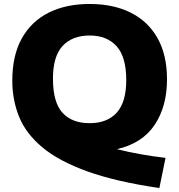

<svg xmlns="http://www.w3.org/2000/svg" viewBox="-20 -770 904 968"><path d="M783.5 178Q564.5 146 420.8 94.2Q277 42.5 194 -26.8Q111 -96 76.5 -180.8Q42 -265.5 42 -363.5Q42 -490 89.8 -576Q137.5 -662 225 -706Q312.5 -750 432 -750Q551.5 -750 639 -706.2Q726.5 -662.5 774.2 -577.8Q822 -493 822 -370Q822 -233.5 759.5 -140.2Q697 -47 569.5 -18Q629 -3 690.2 7.8Q751.5 18.5 814.5 26ZM432 -149Q520.5 -149 568.5 -202Q616.5 -255 616.5 -366.5Q616.5 -483 567.8 -537Q519 -591 432 -591Q345 -591 296 -538.8Q247 -486.5 247 -373.5Q247 -254.5 294.8 -201.8Q342.5 -149 432 -149Z"/></svg>

Font: Encode Sans SmExp XBd
Style: Regular
Weight: 800
Width: 6
Designer: Multiple Designers
Foundry: Impallari Type
Version: Version 3.002; ttfautohint (v1.8.3) -l 8 -r 50 -G 200 -x 14 